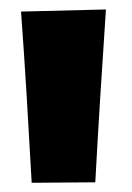

<svg xmlns="http://www.w3.org/2000/svg" viewBox="-20 -765 280 406"><path d="M47 -378.5Q42 -470 36.5 -560.5Q31 -651 24.5 -740.5L204 -745Q198 -654.5 192.2 -563.2Q186.5 -472 181.5 -379.5Z"/></svg>

Font: Heraclito ExtraBold
Style: Regular
Weight: 800
Designer: Kostas Bartsokas (font) & Cristiano Sobral (main changes)
Foundry: Kostas Bartsokas (font) & Cristiano Sobral (main changes)
Version: Version 1.00;July 8, 2020;FontCreator 13.0.0.2655 64-bit